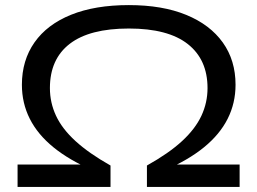

<svg xmlns="http://www.w3.org/2000/svg" viewBox="-20 -734 1010 754"><path d="M49 0V-88H345V-65Q252 -105 190 -155.5Q128 -206 97 -267.5Q66 -329 66 -401Q66 -497 115.5 -567.5Q165 -638 259 -676Q353 -714 486 -714Q618 -714 711.5 -675.5Q805 -637 855 -567Q905 -497 905 -401Q905 -329 874 -267.5Q843 -206 781 -155.5Q719 -105 626 -65V-88H921V0H557V-84Q643 -132 695 -180Q747 -228 771 -279.5Q795 -331 795 -388Q795 -500 717.5 -561Q640 -622 486 -622Q332 -622 254 -562Q176 -502 176 -388Q176 -331 200 -279.5Q224 -228 276.5 -180Q329 -132 414 -84V0Z"/></svg>

Font: Nunito Sans 10pt Expanded Medium
Style: Regular
Weight: 500
Width: 7
Designer: Vernon Adams
Foundry: Vernon Adams
Version: Version 3.101;gftools[0.9.27]